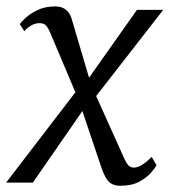

<svg xmlns="http://www.w3.org/2000/svg" viewBox="-26 -584 556 614"><path d="M358.5 10Q341.5 10 330.5 3.5Q319.5 -3 312.8 -15Q306 -27 300 -43L226 -263L258 -258.5L79 0H-6.5L237 -317.5L229 -256L134.5 -479.5Q129 -493 122 -501.5Q115 -510 100 -510Q85.5 -510 71.5 -501.2Q57.5 -492.5 52 -484L37.5 -506.5Q41 -513 55.5 -526.5Q70 -540 94 -551.8Q118 -563.5 150 -563.5Q166 -563.5 176.5 -558Q187 -552.5 193.8 -543.2Q200.5 -534 203.5 -522.5L269 -301L238 -306L412 -552.5H496L259.5 -248.5L267 -309L370.5 -79Q376.5 -65 383.5 -56.5Q390.5 -48 402 -48Q413.5 -48 428.5 -57Q443.5 -66 459 -82.5L474.5 -56Q471.5 -49 458.2 -33.2Q445 -17.5 420.8 -3.8Q396.5 10 358.5 10Z"/></svg>

Font: Merriweather 24pt Light
Style: Italic
Weight: 300
Italic angle: -7.8°
Version: Version 2.101